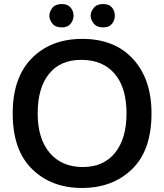

<svg xmlns="http://www.w3.org/2000/svg" viewBox="-20 -913 815 953"><path d="M387 20Q235 20 139 -74Q43 -168 43 -350Q43 -528 138 -624Q233 -720 388 -720Q549 -720 640.5 -620Q732 -520 732 -350Q732 -167 635.5 -73.5Q539 20 387 20ZM391 -84Q494 -84 551 -154.5Q608 -225 608 -350Q608 -478 549 -547Q490 -616 383 -616Q280 -616 223.5 -546.5Q167 -477 167 -350Q167 -225 226.5 -154.5Q286 -84 391 -84ZM225 -835Q225 -855 240 -874Q255 -893 287 -893Q316 -893 330.5 -875.5Q345 -858 345 -835Q345 -813 330.5 -795Q316 -777 287 -777Q255 -777 240 -796Q225 -815 225 -835ZM430 -835Q430 -855 445.5 -874Q461 -893 492 -893Q522 -893 536 -875.5Q550 -858 550 -835Q550 -813 536 -795Q522 -777 492 -777Q461 -777 445.5 -796Q430 -815 430 -835Z"/></svg>

Font: Moderustic Med
Style: Regular
Weight: 500
Designer: Tural Alisoy
Foundry: TAFT Foundry
Version: Version 2.110